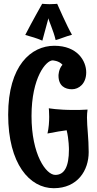

<svg xmlns="http://www.w3.org/2000/svg" viewBox="-20 -959 513 1011"><path d="M447 -158C447 -232 438 -290 438 -340C438 -354 439 -368 441 -382C414 -380 389 -380 367 -380C284 -380 237 -389 237 -389C237 -389 239 -370 239 -344C239 -318 237 -285 230 -256C274 -265 308 -270 331 -273C343 -225 343 -172 343 -172C343 -81 319 -38 271 -38C223 -38 146 -144 146 -348C146 -552 223 -641 257 -641C257 -641 290 -640 309 -618C288 -595 288 -561 288 -561C288 -506 323 -489 359 -489C395 -489 434 -518 434 -578C434 -638 388 -718 266 -718C144 -718 23 -614 23 -355C23 -96 136 32 263 32C389 32 447 -62 447 -158ZM359 -776C334 -818 281 -939 281 -939C281 -939 264 -937 241 -937C229 -937 216 -938 202 -939C202 -939 146 -840 113 -775C147 -765 171 -759 203 -745C212 -779 235 -863 235 -863C235 -853 262 -797 273 -748C303 -756 322 -766 359 -776Z"/></svg>

Font: Rum Raisin
Style: Regular
Weight: 400
Designer: Astigmatic (AOETI)
Foundry: Astigmatic (AOETI)
Version: Version 1.000